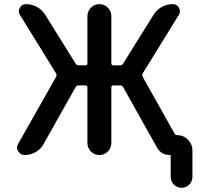

<svg xmlns="http://www.w3.org/2000/svg" viewBox="-20 -774 991 932"><path d="M803.7 -21.5Q762.7 -21.5 742.2 -57.6L578.1 -350.6Q573.2 -359.4 563.5 -359.4H530.3Q520.5 -359.4 520.5 -349.6V-80.1Q520.5 -55.7 503.4 -38.6Q486.3 -21.5 462.4 -21.5Q438.5 -21.5 421.4 -38.6Q404.3 -55.7 404.3 -80.1V-349.6Q404.3 -359.4 394.5 -359.4H361.3Q351.6 -359.4 346.7 -350.6L192.4 -76.2Q178.7 -50.8 153.8 -36.1Q128.9 -21.5 99.6 -21.5Q79.1 -21.5 68.4 -40Q62.5 -48.8 62.5 -57.6Q62.5 -66.4 68.4 -76.2L252 -400.4Q256.8 -409.2 252 -418L77.1 -701.2Q71.3 -710 71.3 -719.7Q71.3 -727.5 76.2 -736.3Q85.9 -753.9 106.4 -753.9Q134.8 -753.9 160.2 -739.7Q185.5 -725.6 200.2 -701.2L346.7 -465.8Q351.6 -457 361.3 -457H394.5Q404.3 -457 404.3 -466.8V-695.3Q404.3 -719.7 421.4 -736.8Q438.5 -753.9 462.4 -753.9Q486.3 -753.9 503.4 -736.8Q520.5 -719.7 520.5 -695.3V-466.8Q520.5 -457 530.3 -457H563.5Q573.2 -457 578.1 -465.8L724.6 -701.2Q739.3 -725.6 764.6 -739.7Q790 -753.9 818.4 -753.9Q838.9 -753.9 848.6 -736.3Q853.5 -727.5 853.5 -719.7Q853.5 -710 847.7 -701.2L672.9 -418Q668 -409.2 672.9 -400.4L827.1 -126Q831.1 -118.2 839.8 -118.2Q870.1 -118.2 892.1 -96.2Q914.1 -74.2 914.1 -43.9V85Q914.1 106.4 898.4 122.1Q882.8 137.7 861.3 137.7Q839.8 137.7 824.2 122.1Q808.6 106.4 808.6 85V-16.6Q808.6 -21.5 803.7 -21.5Z"/></svg>

Font: Gen Jyuu GothicX Medium
Style: Regular
Weight: 500
Designer: Ryoko NISHIZUKA (kana &amp; ideographs); Paul D. Hunt (Latin, Greek &amp; Cyrillic); Wenlong ZHANG (bopomofo); Sandoll C
Version: Version 1.058.20140828